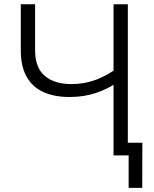

<svg xmlns="http://www.w3.org/2000/svg" viewBox="-20 -748 739 924"><path d="M314.9 -281.2Q240.7 -281.2 188 -305.4Q135.3 -329.6 107.7 -379.4Q80.1 -429.2 80.1 -505.9V-727.5H148.9V-506.3Q148.9 -421.9 195.8 -382.6Q242.7 -343.3 322.8 -343.3Q387.2 -343.3 443.4 -364.7Q499.5 -386.2 548.3 -423.8V-354Q501 -320.8 442.9 -301Q384.8 -281.2 314.9 -281.2ZM526.4 0V-727.5H595.2V0ZM599.1 156.2V0H557.1V-61H665L664.6 156.2Z"/></svg>

Font: Inter 17pt Light
Style: Regular
Weight: 300
Version: Version 4.001;git-66647c0bb